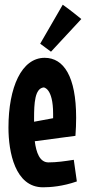

<svg xmlns="http://www.w3.org/2000/svg" viewBox="-20 -785 366 817"><path d="M294 -105C256 -99 221 -94 186 -94C149 -94 134 -136 128 -184L301 -207C303 -234 304 -260 304 -284C304 -460 251 -539 170 -539C72 -539 16 -414 16 -242C16 -138 44 12 163 12C195 12 247 8 307 -13ZM125 -282C125 -345 128 -409 166 -413C166 -413 206 -411 206 -301V-282L125 -267ZM151 -599 197 -565 326 -704C326 -704 280 -742 247 -765Z"/></svg>

Font: Mouse Memoirs
Style: Regular
Weight: 400
Designer: Astigmatic (AOETI)
Foundry: Astigmatic (AOETI)
Version: Version 1.000